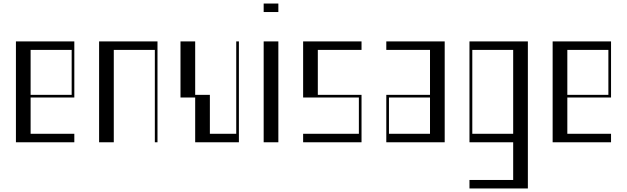

<svg xmlns="http://www.w3.org/2000/svg" viewBox="-20 -804 3543 1085"><path d="M70 -570H400V-253H153V-48H400V0H70ZM385 -268V-522H153V-268Z M540 -570H870V0H855V-522H623V0H540Z M1083 -253H1000V-570H1083V-268H1166V-48H1315V-570H1330V0H1083Z M1470 -570H1553V0H1470ZM1470 -784H1553V-736H1470Z M1693 -48H2008V-253H1693V-570H2023V-522H1776V-268H2023V0H1693Z M2163 -268H2410V-522H2163V-570H2493V0H2163ZM2410 -48V-253H2178V-48Z M2633 213H2880V0H2633V-570H2963V261H2633ZM2880 -48V-522H2649V-48Z M3103 -570H3433V-253H3186V-48H3433V0H3103ZM3418 -268V-522H3186V-268Z"/></svg>

Font: Facade Sud
Style: Regular
Weight: 100
Designer: Éléonore Fines
Foundry: Velvetyne Type Foundry
Version: Version 1.001;Glyphs 3.2 (3202)